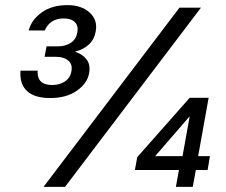

<svg xmlns="http://www.w3.org/2000/svg" viewBox="-20 -730 882 750"><path d="M176 -347Q115 -347 85.5 -374.5Q56 -402 60 -454H127Q126 -433 133 -420.5Q140 -408 153.5 -403Q167 -398 184 -398Q214 -398 234.5 -412.5Q255 -427 259 -452Q264 -479 246.5 -493.5Q229 -508 200 -508H154L162 -549H207Q236 -549 257 -563Q278 -577 282 -604Q287 -629 272.5 -643.5Q258 -658 229 -658Q201 -658 182.5 -645.5Q164 -633 155 -611H92Q103 -653 143 -681.5Q183 -710 244 -710Q298 -710 330 -681Q362 -652 354 -608Q349 -577 328 -557Q307 -537 275 -529V-527Q303 -518 318.5 -497.5Q334 -477 328 -444Q321 -404 280 -375.5Q239 -347 176 -347ZM150 0 681 -700H765L234 0ZM667 0 679 -66H507L516 -116L721 -348H795L754 -120H800L791 -66H745L733 0ZM586 -120H693L721 -276Z"/></svg>

Font: DM Sans 9pt
Style: Italic
Weight: 400
Italic angle: -10°
Designer: Colophon Foundry, Jonny Pinhorn
Foundry: Colophon Foundry
Version: Version 4.004